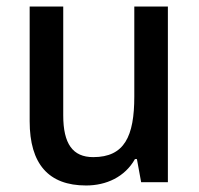

<svg xmlns="http://www.w3.org/2000/svg" viewBox="-20 -559 609 589"><path d="M495 -539H392V-263C392 -141 362 -77 266 -77C203 -77 174 -118 174 -205V-539H71V-187C71 -56 129 10 244 10C306 10 363 -16 394 -71H400L413 0H495Z"/></svg>

Font: Noto Sans Lao Looped SemiCondensed Medium
Style: Regular
Weight: 500
Width: 4
Designer: Mark Frömberg, Ben Mitchell
Foundry: The Fontpad Ltd
Version: Version 1.002